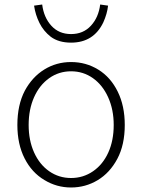

<svg xmlns="http://www.w3.org/2000/svg" viewBox="-20 -818 630 851"><path d="M177 -20Q121 -53 89 -116Q57 -179 57 -264Q57 -353 90 -416Q123 -477 176.5 -510Q230 -543 295 -543Q361 -543 415.5 -509.5Q470 -476 501.5 -412.5Q533 -349 533 -264Q533 -176 500 -114Q467 -52 413 -19.5Q359 13 295 13Q231 13 177 -20ZM484 -264Q484 -332 459.5 -386.5Q435 -441 392 -471.5Q349 -502 295 -502Q241 -502 198 -471.5Q155 -441 131 -387Q107 -333 107 -264Q107 -196 131 -142.5Q155 -89 198 -59Q241 -29 295 -29Q349 -29 392.5 -59Q436 -89 460 -142Q484 -195 484 -264ZM205 -655Q173 -680 155 -716Q137 -752 131 -793L167 -798Q174 -741 207.5 -704Q241 -667 295 -667Q349 -667 383 -704Q417 -741 424 -798L459 -793Q455 -757 438 -719Q395 -629 295 -629Q240 -629 205 -655Z"/></svg>

Font: Merged Yaku Han JP ExtraLight
Style: Regular
Weight: 250
Designer: Ryoko NISHIZUKA 西塚涼子 (kana, bopomofo & ideographs); Paul D. Hunt (Latin, Greek & Cyrillic); Sandoll Communications 산돌커뮤니
Foundry: Adobe
Version: Version 2.004